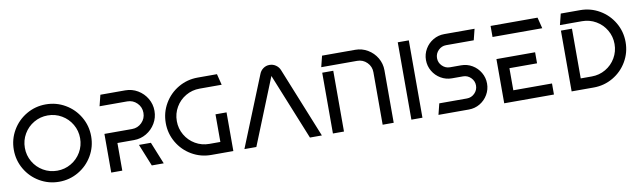

<svg xmlns="http://www.w3.org/2000/svg" viewBox="-41 -1205 5699 1711"><g transform="rotate(-10 2808.0 -350.0)"><path d="M390 -700Q485 -700 565.5 -653Q646 -606 693 -525.5Q740 -445 740 -350Q740 -255 693 -174.5Q646 -94 565.5 -47Q485 0 390 0Q295 0 214.5 -47Q134 -94 87 -174.5Q40 -255 40 -350Q40 -445 87 -525.5Q134 -606 214.5 -653Q295 -700 390 -700ZM390 -100Q458 -100 515.5 -133.5Q573 -167 606.5 -224.5Q640 -282 640 -350Q640 -418 606.5 -475.5Q573 -533 515.5 -566.5Q458 -600 390 -600Q322 -600 264.5 -566.5Q207 -533 173.5 -475.5Q140 -418 140 -350Q140 -282 173.5 -224.5Q207 -167 264.5 -133.5Q322 -100 390 -100Z M1335 -475Q1335 -414 1304.5 -362.5Q1274 -311 1222.5 -280.5Q1171 -250 1110 -250H960V0H860V-350H1110Q1162 -350 1198.5 -386.5Q1235 -423 1235 -475Q1235 -527 1198.5 -563.5Q1162 -600 1110 -600H860L885 -700H1110Q1171 -700 1222.5 -669.5Q1274 -639 1304.5 -587.5Q1335 -536 1335 -475ZM1254 -200 1335 0H1227L1146 -200Z M1415 -350Q1415 -445 1462 -525.5Q1509 -606 1589.5 -653Q1670 -700 1765 -700H1940L1965 -600H1765Q1697 -600 1639.5 -566.5Q1582 -533 1548.5 -475.5Q1515 -418 1515 -350Q1515 -282 1548.5 -224.5Q1582 -167 1639.5 -133.5Q1697 -100 1765 -100H1865V-350H1965V0H1765Q1670 0 1589.5 -47Q1509 -94 1462 -174.5Q1415 -255 1415 -350Z M2322 -635Q2333 -664 2358 -682Q2383 -700 2415 -700Q2447 -700 2472.5 -682Q2498 -664 2509 -636L2766 0H2658L2415 -600L2173 0H2065Z M3416 -475V0H3316V-475Q3316 -527 3279.5 -563.5Q3243 -600 3191 -600H2866L2891 -700H3191Q3252 -700 3303.5 -669.5Q3355 -639 3385.5 -587.5Q3416 -536 3416 -475ZM2866 -550H2966V0H2866Z M3676 -700V0H3576V-700Z M3796 -500Q3796 -554 3823 -600Q3850 -646 3896 -673Q3942 -700 3996 -700H4271L4246 -600H3996Q3955 -600 3925.5 -570.5Q3896 -541 3896 -500Q3896 -459 3925.5 -429.5Q3955 -400 3996 -400H4096Q4151 -400 4196.5 -373Q4242 -346 4269 -300Q4296 -254 4296 -200Q4296 -146 4269 -100Q4242 -54 4196.5 -27Q4151 0 4096 0H3821L3846 -100H4096Q4137 -100 4166.5 -129.5Q4196 -159 4196 -200Q4196 -241 4166.5 -270.5Q4137 -300 4096 -300H3996Q3942 -300 3896 -327Q3850 -354 3823 -400Q3796 -446 3796 -500Z M4766 -400V-300H4516V-100H4866V0H4416V-400ZM4416 -700H4841L4866 -600H4416Z M5476 -350Q5476 -418 5442.5 -475.5Q5409 -533 5351.5 -566.5Q5294 -600 5226 -600H5026L5051 -700H5226Q5321 -700 5401.5 -653Q5482 -606 5529 -525.5Q5576 -445 5576 -350Q5576 -255 5529 -174.5Q5482 -94 5401.5 -47Q5321 0 5226 0H5026V-550H5126V-100H5226Q5294 -100 5351.5 -133.5Q5409 -167 5442.5 -224.5Q5476 -282 5476 -350Z"/></g></svg>

Font: SB Skate blade
Style: Regular
Weight: 400
Designer: Valerio Brotto (Silverblur_type)
Version: Version 1.003